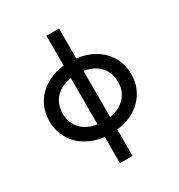

<svg xmlns="http://www.w3.org/2000/svg" viewBox="-199 -841 1045 1123"><g transform="rotate(-30 323.5 -280.0)"><path d="M282 150V-27Q230 -33 186.5 -53Q143 -73 112 -104.5Q81 -136 64 -177.5Q47 -219 47 -268Q47 -317 64 -358.5Q81 -400 112 -431.5Q143 -463 186.5 -483Q230 -503 282 -509V-710H367V-508Q419 -502 462 -482Q505 -462 535.5 -430.5Q566 -399 583 -358Q600 -317 600 -268Q600 -219 583 -178Q566 -137 535.5 -105.5Q505 -74 462 -54Q419 -34 367 -28V150ZM137 -268Q137 -204 175.5 -163Q214 -122 282 -112V-424Q214 -414 175.5 -373Q137 -332 137 -268ZM510 -268Q510 -331 472 -372Q434 -413 367 -424V-112Q434 -123 472 -164Q510 -205 510 -268Z"/></g></svg>

Font: Geist
Style: Regular
Weight: 400
Designer: Basement.studio, Andrés Briganti, Mateo Zaragoza
Foundry: Basement.studio, Vercel, Andrés Briganti, Guido Ferreyra, Mateo Zaragoza
Version: Version 1.401